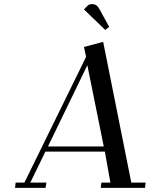

<svg xmlns="http://www.w3.org/2000/svg" viewBox="-20 -916 743 936"><path d="M53.2 0 56.2 -25.9H99.1L399.9 -639.2L389.2 -687L482.9 -711.9L620.1 -25.9H689.9L687 0H471.2L474.1 -25.9H518.1L491.2 -176.8H201.2L127.9 -25.9H206.1L202.1 0ZM213.9 -202.1H485.8L405.8 -598.1ZM389.2 -870.1 408.2 -889.2Q416 -896 428.2 -896Q442.4 -896 451.2 -888.9Q460 -881.8 469.2 -863.8L512.2 -785.2L493.2 -770Z"/></svg>

Font: Dehuti
Style: Bold-Italic
Weight: 700
Version: Version 1.2